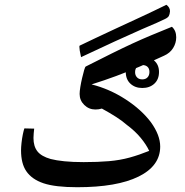

<svg xmlns="http://www.w3.org/2000/svg" viewBox="-20 -783 775 803"><path d="M303 0Q211 0 162 -16.5Q113 -33 90 -67Q68 -99 68 -154Q68 -167 70 -185.5Q72 -204 75.5 -221Q79 -238 82 -246L123 -245Q122 -235 121 -225.5Q120 -216 120 -206Q120 -171 136.5 -150Q153 -129 192 -118Q215 -112 249.5 -108.5Q284 -105 330 -105Q390 -105 436 -109Q482 -113 522 -124Q562 -135 604 -152Q592 -178 568.5 -206.5Q545 -235 510 -261Q492 -277 465.5 -294Q439 -311 406 -329Q394 -325 379 -325Q352 -325 332.5 -344Q313 -363 313 -390Q313 -401 316 -419.5Q319 -438 323.5 -457Q328 -476 332 -490Q336 -504 339 -505Q402 -537 448.5 -560Q495 -583 534 -601Q573 -619 612.5 -635.5Q652 -652 699 -671Q708 -663 712.5 -652Q717 -641 717 -627Q717 -603 704 -582Q691 -561 666 -550Q612 -525 563 -504Q514 -483 465.5 -465Q417 -447 363 -430Q438 -411 504.5 -368Q571 -325 611 -272Q650 -218 650 -170Q650 -89 559.5 -44.5Q469 0 303 0ZM575 -415Q545 -415 525.5 -433Q506 -451 506 -482Q506 -512 525.5 -529.5Q545 -547 575 -547Q605 -547 625 -529.5Q645 -512 645 -482Q645 -451 625.5 -433Q606 -415 575 -415ZM575 -451Q589 -451 597 -459.5Q605 -468 605 -482Q605 -496 597 -503.5Q589 -511 575 -511Q562 -511 553.5 -503.5Q545 -496 545 -481Q545 -468 553 -459.5Q561 -451 575 -451ZM319 -544Q315 -561 313.5 -571.5Q312 -582 312 -587Q312 -591 313 -592Q343 -606 379 -623.5Q415 -641 459 -661Q513 -686 568 -711.5Q623 -737 676 -763Q691 -752 691 -736Q690 -723 686 -716Q682 -709 669 -703Q659 -698 635.5 -687.5Q612 -677 574 -661Q524 -639 459.5 -609.5Q395 -580 319 -544Z"/></svg>

Font: Noto Naskh Arabic SemiBold
Style: Regular
Weight: 600
Designer: Monotype Design Team, David Williams, Mohamad Dakak and Nizar Qandah
Foundry: Monotype Imaging Inc.
Version: Version 2.016